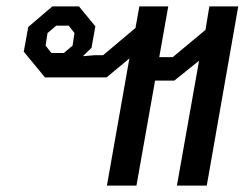

<svg xmlns="http://www.w3.org/2000/svg" viewBox="-20 -578 778 598"><path d="M383 -396 312 -337H120L54 -417L68 -494L143 -558H226L277 -496L265 -429L238 -403L274 -406H301L402 -491L414 -558H504L476 -400H518L620 -485L632 -558H722L624 0H531L600 -389L523 -327H463L405 0H313ZM179 -413 206 -436 212 -475 194 -498H155L128 -475L122 -436L140 -413Z"/></svg>

Font: Chakra Petch Medium
Style: Italic
Weight: 500
Italic angle: -10°
Designer: Katatrad Aksorn Co.,Ltd.
Foundry: Cadson Demak Co.,Ltd.
Version: Version 1.000; ttfautohint (v1.6)